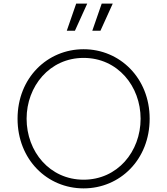

<svg xmlns="http://www.w3.org/2000/svg" viewBox="-20 -1029 924 1061"><path d="M442 12C643 12 807 -147 807 -373C807 -598 642 -757 442 -757C242 -757 77 -599 77 -373C77 -147 241 12 442 12ZM127 -373C127 -552 254 -709 442 -709C631 -709 757 -552 757 -373C757 -191 629 -36 442 -36C255 -36 127 -191 127 -373ZM349 -859H394L462 -1009H401ZM490 -859H535L603 -1009H542Z"/></svg>

Font: Mluvka ExtraLight
Style: Regular
Weight: 200
Designer: Modified by Jiří Krblich, Original typeface by Gumpita Rahayu
Foundry: Gumpita Rahayu & Jiří Krblich
Version: Version 2.000;Glyphs 3.1.1 (3134)